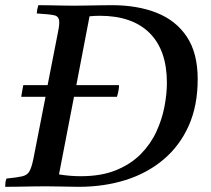

<svg xmlns="http://www.w3.org/2000/svg" viewBox="-32 -721 815 742"><path d="M-12 1Q-12 -6 -11 -15Q-10 -24 -7 -31Q34 -35 53.5 -39.5Q73 -44 81.5 -58.5Q90 -73 97 -107L144 -347H50Q52 -359 54 -370.5Q56 -382 58 -392H152L189 -581Q193 -600 195 -612.5Q197 -625 197 -634Q197 -657 179.5 -661.5Q162 -666 110 -669Q111 -684 116 -701Q134 -701 160.5 -700.5Q187 -700 212.5 -699.5Q238 -699 251 -699Q265 -699 295 -699.5Q325 -700 355 -700.5Q385 -701 400 -701Q499 -701 573.5 -671.5Q648 -642 690 -579Q732 -516 732 -415Q732 -313 697.5 -235.5Q663 -158 600.5 -105Q538 -52 454 -25.5Q370 1 272 1Q248 1 213 0Q178 -1 146 -1Q124 -1 94.5 -0.5Q65 0 36.5 0.5Q8 1 -12 1ZM420 -347H254L196 -47Q239 -40 280 -40Q360 -40 417 -63.5Q474 -87 512 -125.5Q550 -164 572 -211.5Q594 -259 603.5 -308.5Q613 -358 613 -401Q613 -527 546 -593.5Q479 -660 354 -660Q334 -660 314 -658L263 -392H428Q428 -373 420 -347Z"/></svg>

Font: Tiro Devanagari Hindi
Style: Italic
Weight: 400
Italic angle: -11°
Designer: Devanagari: John Hudson & Fiona Ross, assisted by Paul Hanslow. Latin: John Hudson with Paul Hanslow, assisted by Kaja S
Foundry: Tiro Typeworks Ltd.
Version: Version 1.52